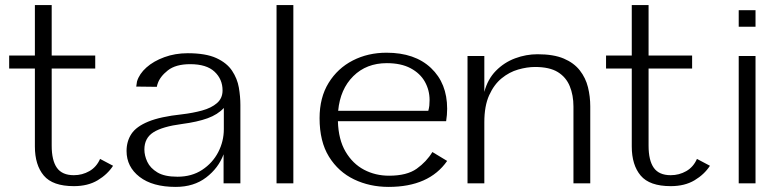

<svg xmlns="http://www.w3.org/2000/svg" viewBox="-20 -720 3067 754"><path d="M270 11Q187 11 152 -30.5Q117 -72 117 -145V-451H16V-502H117V-700H183V-502H354V-451H183V-148Q183 -90 203.5 -61Q224 -32 270 -32Q303 -32 331 -48Q359 -64 373 -96L424 -69Q402 -35 363.5 -12Q325 11 270 11Z M670 14Q579 14 528 -25.5Q477 -65 477 -127Q477 -165 496 -194Q515 -223 562.5 -242.5Q610 -262 694 -271Q737 -276 773.5 -286Q810 -296 832 -315Q854 -334 854 -365Q854 -409 822.5 -438.5Q791 -468 727 -468Q670 -468 639 -443.5Q608 -419 599 -391Q597 -386 596 -379L515 -380Q516 -385 516.5 -390Q517 -395 518 -400Q527 -430 555 -455Q583 -480 625.5 -495.5Q668 -511 717 -511Q788 -511 829.5 -492Q871 -473 891.5 -442Q912 -411 918 -376Q924 -341 924 -308V0H858V-114Q838 -60 789.5 -23Q741 14 670 14ZM677 -26Q733 -26 774 -53Q815 -80 837 -122.5Q859 -165 859 -213V-296Q835 -270 795 -255.5Q755 -241 694 -233Q618 -223 582.5 -200.5Q547 -178 547 -133Q547 -109 558.5 -84.5Q570 -60 598 -43Q626 -26 677 -26Z M1066 0V-700H1132V0Z M1736 -88Q1665 14 1506 14Q1432 14 1370.5 -15.5Q1309 -45 1272 -104.5Q1235 -164 1235 -256Q1235 -337 1270.5 -394.5Q1306 -452 1365.5 -482.5Q1425 -513 1498 -513Q1609 -513 1672.5 -453Q1736 -393 1736 -293Q1736 -269 1732 -244H1307Q1309 -172 1337 -124.5Q1365 -77 1409.5 -53.5Q1454 -30 1508 -30Q1578 -30 1616.5 -57.5Q1655 -85 1678 -123ZM1499 -472Q1419 -472 1367.5 -421Q1316 -370 1308 -285H1662Q1665 -296 1666 -305.5Q1667 -315 1667 -327Q1667 -366 1648.5 -399Q1630 -432 1592.5 -452Q1555 -472 1499 -472Z M2091 -507Q2154 -507 2194 -490Q2234 -473 2257 -443.5Q2280 -414 2289 -377.5Q2298 -341 2298 -302V0H2232V-302Q2232 -346 2217.5 -381.5Q2203 -417 2170.5 -437Q2138 -457 2081 -457Q2050 -457 2015 -447Q1980 -437 1950 -412.5Q1920 -388 1901 -346Q1882 -304 1882 -240V0H1816V-500H1882V-359Q1895 -409 1927.5 -442Q1960 -475 2003 -491Q2046 -507 2091 -507Z M2614 11Q2531 11 2496 -30.5Q2461 -72 2461 -145V-451H2360V-502H2461V-700H2527V-502H2698V-451H2527V-148Q2527 -90 2547.5 -61Q2568 -32 2614 -32Q2647 -32 2675 -48Q2703 -64 2717 -96L2768 -69Q2746 -35 2707.5 -12Q2669 11 2614 11Z M2881 0V-500H2947V0ZM2881 -615V-680H2947V-615Z"/></svg>

Font: Panamera
Style: Regular
Weight: 400
Designer: Bastien Sozeau
Foundry: NBR — Bastien Sozeau
Version: Version 3.002; ttfautohint (v1.8.4.7-5d5b);gftools[0.9.33]